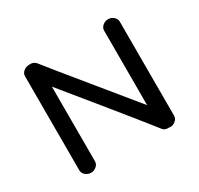

<svg xmlns="http://www.w3.org/2000/svg" viewBox="-124 -697 891 860"><g transform="rotate(-30 322.0 -267.0)"><path d="M118 12Q102 12 89.5 1.5Q77 -9 77 -24V-511Q77 -525 89.5 -535.5Q102 -546 118 -546H121Q141 -548 154 -533Q189 -488 312.5 -337.5Q436 -187 486 -125V-511Q486 -525 498.5 -535.5Q511 -546 527 -546Q542 -546 554.5 -535.5Q567 -525 567 -511V-24Q567 -9 554.5 1.5Q542 12 527 12Q523 12 521 11Q500 13 489 -1Q436 -69 304 -231Q172 -393 158 -410V-24Q158 -9 145.5 1.5Q133 12 118 12Z"/></g></svg>

Font: Hoogli Semibold
Style: Regular
Weight: 600
Designer: Anand Singh Naorem
Foundry: Brand New Type
Version: Version 1.00 b007